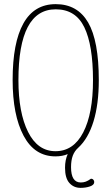

<svg xmlns="http://www.w3.org/2000/svg" viewBox="-20 -745 539 927"><path d="M294 65Q294 27 307 -1Q281 10 248 10Q147 10 94 -89.5Q41 -189 41 -359Q41 -539 93 -632Q145 -725 249 -725Q354 -725 405.5 -636.5Q457 -548 457 -358Q457 -242 431.5 -159Q406 -76 358 -32Q340 -16 331.5 6.5Q323 29 323 62Q323 136 370 136Q383 136 394 132Q405 128 419 118H421Q427 118 431 123Q435 128 435 134Q435 148 414.5 155Q394 162 369 162Q336 162 315 138.5Q294 115 294 65ZM429 -358Q429 -527 387 -613.5Q345 -700 249 -700Q69 -700 69 -358Q69 -201 115.5 -108Q162 -15 248 -15Q335 -15 382 -106Q429 -197 429 -358Z"/></svg>

Font: Noto Serif Georgian Thin Cond
Style: Regular
Weight: 250
Width: 3
Designer: Monotype Design team
Foundry: Monotype Imaging Inc.
Version: Version 1.000